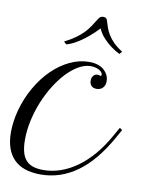

<svg xmlns="http://www.w3.org/2000/svg" viewBox="-108 -886 729 961"><g transform="rotate(10 256.0 -406.0)"><path d="M366.7 -461.4Q350.1 -461.4 340.6 -470.9Q331.1 -480.5 331.1 -497.1Q331.1 -512.7 339.4 -522.5Q347.7 -532.2 361.3 -532.2Q366.2 -532.2 370.6 -530.3Q373 -529.3 374 -529.1Q375 -528.8 376 -528.8Q380.4 -528.8 380.4 -535.2Q380.4 -541.5 375.5 -547.6Q370.6 -553.7 362.3 -558.3Q354 -563 343 -565.7Q332 -568.4 320.3 -568.4Q290 -568.4 259 -550.8Q228 -533.2 199 -502.7Q169.9 -472.2 144.3 -431.2Q118.7 -390.1 99.6 -343.5Q80.6 -296.9 69.6 -247.1Q58.6 -197.3 58.6 -149.4Q58.6 -113.3 65.2 -87.9Q71.8 -62.5 85.7 -46.4Q99.6 -30.3 121.6 -22.7Q143.6 -15.1 174.3 -15.1Q219.7 -15.1 262.9 -30.3Q306.2 -45.4 346.4 -74.5Q386.7 -103.5 423.1 -146.2Q459.5 -189 490.7 -244.6L516.1 -289.6L529.3 -280.3L503.9 -235.4Q434.1 -111.3 349.6 -51Q265.1 9.3 165 9.3Q74.2 9.3 28.6 -37.6Q-17.1 -84.5 -17.1 -173.8Q-17.1 -200.2 -13.2 -228Q-9.3 -255.9 -2 -284.2Q15.6 -349.6 47.6 -405.3Q79.6 -460.9 120.8 -501.5Q162.1 -542 210.2 -564.9Q258.3 -587.9 308.1 -587.9Q360.4 -587.9 387.7 -560.5Q398.9 -549.3 404.8 -535.9Q410.6 -522.5 410.6 -508.3Q410.6 -486.8 398.7 -474.1Q386.7 -461.4 366.7 -461.4ZM314.9 -808.6Q320.3 -817.4 326.4 -819.8Q332.5 -822.3 338.4 -822.3Q347.7 -822.3 352.3 -818.6Q356.9 -814.9 358.9 -808.1Q363.8 -791 369.9 -773.4Q376 -755.9 387 -737.8Q397.9 -719.7 415.8 -701.9Q433.6 -684.1 461.4 -666.5Q460.9 -666 459.2 -664.1Q457.5 -662.1 455.1 -659.7Q452.6 -656.7 449.7 -653.3Q426.3 -664.6 404.8 -680.7Q386.2 -694.3 366.7 -714.8Q347.2 -735.4 334.5 -763.2Q334.5 -763.2 328.6 -756.6Q322.8 -750 312 -739.7Q301.3 -729.5 286.6 -717Q272 -704.6 254.6 -692.4Q237.3 -680.2 218.3 -669.9Q199.2 -659.7 180.2 -654.3Q179.7 -654.3 177.5 -656Q175.3 -657.7 172.9 -660.2Q169.9 -662.6 166 -666.5Q198.7 -683.1 220.9 -699Q243.2 -714.8 259.3 -731.4Q275.4 -748 288.1 -766.8Q300.8 -785.6 314.9 -808.6Z"/></g></svg>

Font: Petit Formal Script
Style: Regular
Weight: 400
Version: Version 1.001; ttfautohint (v0.8) -G 200 -r 50